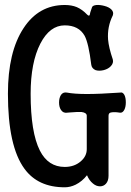

<svg xmlns="http://www.w3.org/2000/svg" viewBox="-20 -754 540 792"><path d="M337.9 -276.4V-138.7Q337.9 -109.4 312.5 -87.9Q286.1 -65.4 247.1 -65.4Q178.7 -65.4 144.5 -132.8Q106.4 -208 106.4 -367.2Q106.4 -496.1 146.5 -574.2Q185.5 -649.4 247.1 -649.4Q304.7 -649.4 329.1 -606.4Q345.7 -575.2 356.4 -487.3Q358.4 -471.7 374 -464.8Q388.7 -460 408.2 -464.8Q426.8 -469.7 437.5 -481.4Q449.2 -494.1 445.3 -508.8Q428.7 -557.6 425.8 -590.8Q421.9 -643.6 445.3 -690.4Q450.2 -704.1 439.5 -714.8Q429.7 -724.6 411.1 -729.5Q392.6 -734.4 377.9 -733.4Q361.3 -731.4 359.4 -723.6L352.5 -703.1Q350.6 -691.4 348.6 -690.4Q345.7 -687.5 338.9 -694.3Q319.3 -714.8 296.9 -724.6Q275.4 -733.4 247.1 -733.4Q139.6 -733.4 77.1 -637.7Q12.7 -540 12.7 -367.2Q12.7 -150.4 81.1 -57.6Q136.7 18.6 247.1 18.6Q269.5 18.6 292 7.8Q319.3 -5.9 338.9 -31.2Q347.7 -9.8 363.3 2.9Q377 14.6 392.6 14.6Q407.2 14.6 417 3.9Q427.7 -7.8 427.7 -29.3V-276.4Q427.7 -288.1 437.5 -290Q443.4 -292 460.9 -291L475.6 -289.1Q486.3 -288.1 493.2 -301.8Q499 -313.5 499 -332Q499 -350.6 493.2 -362.3Q486.3 -375 475.6 -372.1Q390.6 -366.2 338.9 -366.2Q287.1 -366.2 255.9 -372.1Q240.2 -375 231.4 -362.3Q223.6 -349.6 223.6 -331.1Q223.6 -312.5 231.4 -300.8Q240.2 -287.1 255.9 -289.1L266.6 -290Q302.7 -293 316.4 -292Q337.9 -289.1 337.9 -276.4Z"/></svg>

Font: GungsuhChe
Style: Regular
Weight: 400
Monospace: yes
Version: Version 2.21